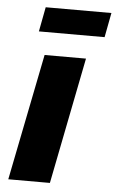

<svg xmlns="http://www.w3.org/2000/svg" viewBox="-53 -781 497 818"><g transform="rotate(5 195.0 -372.0)"><path d="M299 -541 192 0H14L122 -541ZM109 -744H390L370 -639H89Z"/></g></svg>

Font: Gontserrat
Style: Bold Italic
Weight: 700
Italic angle: -11.3°
Designer: Julieta Ulanovsky
Foundry: Julieta Ulanovsky
Version: Version 6.001